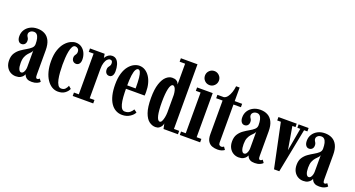

<svg xmlns="http://www.w3.org/2000/svg" viewBox="-48 -1364 3672 1988"><g transform="rotate(20 1788.0 -370.0)"><path d="M144.5 10.5Q111.5 10.5 84.2 -5.5Q57 -21.5 40.8 -51.5Q24.5 -81.5 24.5 -123Q24.5 -171 44.8 -202.2Q65 -233.5 95 -254.8Q125 -276 155 -292.8Q185 -309.5 205.2 -328Q225.5 -346.5 225.5 -373Q225.5 -409.5 219.2 -435Q213 -460.5 200 -473.8Q187 -487 167 -487Q143 -487 127.8 -474Q112.5 -461 112.5 -444Q112.5 -430.5 118 -421.5Q123.5 -412.5 129 -402.5Q134.5 -392.5 134.5 -375Q134.5 -351.5 121.2 -337.8Q108 -324 87 -324Q65 -324 51.8 -342.8Q38.5 -361.5 38.5 -393.5Q38.5 -433 58 -463.8Q77.5 -494.5 112 -512.5Q146.5 -530.5 191.5 -530.5Q236.5 -530.5 271.2 -512Q306 -493.5 325.8 -453.5Q345.5 -413.5 345.5 -348V-82Q345.5 -57 349.8 -48.5Q354 -40 363 -40Q372 -40 378.5 -44.8Q385 -49.5 388 -53L409 -24Q401 -12.5 377 -2Q353 8.5 321 8.5Q289 8.5 271.5 -0.5Q254 -9.5 246.2 -21.8Q238.5 -34 235.5 -44Q233.5 -37.5 224.2 -24.5Q215 -11.5 195.8 -0.5Q176.5 10.5 144.5 10.5ZM184.5 -46Q197.5 -46 206.5 -57.2Q215.5 -68.5 220.5 -85.5Q225.5 -102.5 225.5 -119.5V-303.5Q223.5 -289.5 211.2 -277.2Q199 -265 184 -248.5Q169 -232 157.8 -205.5Q146.5 -179 146.5 -137Q146.5 -92.5 157 -69.2Q167.5 -46 184.5 -46Z M609 10.5Q573.5 10.5 542.2 -8.2Q511 -27 486.8 -62.8Q462.5 -98.5 449 -149.5Q435.5 -200.5 435.5 -264.5Q435.5 -336.5 453.2 -387.2Q471 -438 498.2 -469.5Q525.5 -501 556.5 -515.8Q587.5 -530.5 613 -530.5Q651.5 -530.5 679 -510.2Q706.5 -490 721 -457.5Q735.5 -425 735.5 -388Q735.5 -357 722.2 -340.5Q709 -324 688.5 -324Q667 -324 653.2 -338.2Q639.5 -352.5 639.5 -376.5Q639.5 -392 645.5 -401.5Q651.5 -411 657.5 -420.5Q663.5 -430 663.5 -445Q663.5 -468.5 650.5 -480.2Q637.5 -492 620.5 -492Q601.5 -492 589.5 -470.5Q577.5 -449 571 -415Q564.5 -381 562.2 -342Q560 -303 560 -268Q560 -227.5 563 -185.8Q566 -144 573.2 -109Q580.5 -74 594.5 -52.5Q608.5 -31 631 -31Q659.5 -31 675 -48Q690.5 -65 698 -86L726.5 -61.5Q716 -34.5 686.5 -12Q657 10.5 609 10.5Z M770 0V-37.5H823.5V-486H770V-523.5H931.5L939 -479Q941.5 -486.5 951.5 -498.8Q961.5 -511 977.8 -520.8Q994 -530.5 1014.5 -530.5Q1044 -530.5 1062.8 -511.8Q1081.5 -493 1090.5 -461.5Q1099.5 -430 1099.5 -392Q1099.5 -359 1086.8 -341.5Q1074 -324 1052 -324Q1031.5 -324 1018.8 -338.8Q1006 -353.5 1006 -379.5Q1006 -396.5 1013 -406.8Q1020 -417 1026.8 -426.8Q1033.5 -436.5 1033.5 -452Q1033.5 -470.5 1026.8 -479Q1020 -487.5 1005.5 -487.5Q991 -487.5 976.5 -473Q962 -458.5 952.8 -430.2Q943.5 -402 943.5 -361V-37.5H996V0Z M1316 10Q1277 10 1244.8 -7.8Q1212.5 -25.5 1189.5 -60.2Q1166.5 -95 1154.2 -146Q1142 -197 1142 -263.5Q1142 -334.5 1157.5 -385.2Q1173 -436 1198.8 -468Q1224.5 -500 1254.8 -515.2Q1285 -530.5 1313.5 -530.5Q1348 -530.5 1376.5 -513.2Q1405 -496 1426 -465.2Q1447 -434.5 1458.5 -392.2Q1470 -350 1470 -299.5Q1470 -289 1469.8 -279Q1469.5 -269 1468.5 -258.5H1255.5V-296H1355.5Q1355.5 -370 1350.8 -412.8Q1346 -455.5 1336.8 -473.8Q1327.5 -492 1313.5 -492Q1299.5 -492 1287.8 -473.2Q1276 -454.5 1269.2 -408Q1262.5 -361.5 1262.5 -278Q1262.5 -215.5 1266 -169.2Q1269.5 -123 1277.8 -92.5Q1286 -62 1299 -47.2Q1312 -32.5 1331 -32.5Q1366.5 -32.5 1387.5 -50.8Q1408.5 -69 1417.5 -87.5L1449 -65Q1437.5 -37.5 1401 -13.8Q1364.5 10 1316 10Z M1684 10Q1647 10 1613.8 -14.5Q1580.5 -39 1559.5 -97.8Q1538.5 -156.5 1538.5 -259Q1538.5 -354.5 1558.5 -414.5Q1578.5 -474.5 1610 -502.2Q1641.5 -530 1676 -530Q1704 -530 1719.5 -521Q1735 -512 1741.5 -500.8Q1748 -489.5 1749.5 -483.5V-712H1689V-750H1872V-37.5H1929.5V0H1770.5L1758.5 -57.5Q1757.5 -44 1748.8 -28.2Q1740 -12.5 1723.8 -1.2Q1707.5 10 1684 10ZM1707.5 -58Q1720.5 -58 1729.2 -75.2Q1738 -92.5 1743.5 -119.5Q1749 -146.5 1749.5 -175.5V-369Q1748 -394.5 1742.5 -415Q1737 -435.5 1728.2 -447.2Q1719.5 -459 1707.5 -459Q1696 -459 1686.8 -444.8Q1677.5 -430.5 1671.5 -404.2Q1665.5 -378 1662.2 -341Q1659 -304 1659 -257.5Q1659 -210.5 1662 -173.2Q1665 -136 1671 -110.5Q1677 -85 1686 -71.5Q1695 -58 1707.5 -58Z M1950 0V-37.5H2002V-486H1950V-523.5H2122V-37.5H2174V0ZM2062 -589.5Q2029.5 -589.5 2007 -612.2Q1984.5 -635 1984.5 -667.5Q1984.5 -699 2007 -721.8Q2029.5 -744.5 2062 -744.5Q2093 -744.5 2115.8 -721.8Q2138.5 -699 2138.5 -667.5Q2138.5 -635 2115.8 -612.2Q2093 -589.5 2062 -589.5Z M2366 9Q2335 9 2307.2 -1Q2279.5 -11 2262 -38Q2244.5 -65 2244.5 -116V-486H2174V-523.5H2244.5Q2267 -528.5 2283.8 -551Q2300.5 -573.5 2311.2 -605.8Q2322 -638 2325.5 -673H2364.5V-523.5H2446.5V-486H2364.5V-67.5Q2364.5 -47 2374.2 -39.8Q2384 -32.5 2393 -32.5Q2402.5 -32.5 2410 -36Q2417.5 -39.5 2421.5 -43.5L2442.5 -13.5Q2429.5 -3.5 2410.8 2.8Q2392 9 2366 9Z M2601 10.5Q2568 10.5 2540.8 -5.5Q2513.5 -21.5 2497.2 -51.5Q2481 -81.5 2481 -123Q2481 -171 2501.2 -202.2Q2521.5 -233.5 2551.5 -254.8Q2581.5 -276 2611.5 -292.8Q2641.5 -309.5 2661.8 -328Q2682 -346.5 2682 -373Q2682 -409.5 2675.8 -435Q2669.5 -460.5 2656.5 -473.8Q2643.5 -487 2623.5 -487Q2599.5 -487 2584.2 -474Q2569 -461 2569 -444Q2569 -430.5 2574.5 -421.5Q2580 -412.5 2585.5 -402.5Q2591 -392.5 2591 -375Q2591 -351.5 2577.8 -337.8Q2564.5 -324 2543.5 -324Q2521.5 -324 2508.2 -342.8Q2495 -361.5 2495 -393.5Q2495 -433 2514.5 -463.8Q2534 -494.5 2568.5 -512.5Q2603 -530.5 2648 -530.5Q2693 -530.5 2727.8 -512Q2762.5 -493.5 2782.2 -453.5Q2802 -413.5 2802 -348V-82Q2802 -57 2806.2 -48.5Q2810.5 -40 2819.5 -40Q2828.5 -40 2835 -44.8Q2841.5 -49.5 2844.5 -53L2865.5 -24Q2857.5 -12.5 2833.5 -2Q2809.5 8.5 2777.5 8.5Q2745.5 8.5 2728 -0.5Q2710.5 -9.5 2702.8 -21.8Q2695 -34 2692 -44Q2690 -37.5 2680.8 -24.5Q2671.5 -11.5 2652.2 -0.5Q2633 10.5 2601 10.5ZM2641 -46Q2654 -46 2663 -57.2Q2672 -68.5 2677 -85.5Q2682 -102.5 2682 -119.5V-303.5Q2680 -289.5 2667.8 -277.2Q2655.5 -265 2640.5 -248.5Q2625.5 -232 2614.2 -205.5Q2603 -179 2603 -137Q2603 -92.5 2613.5 -69.2Q2624 -46 2641 -46Z M2988.5 1 2886.5 -486H2846.5V-523.5H3048V-486H3013.5L3056.5 -234L3101 -486H3068.5V-523.5H3179V-486H3142.5L3046.5 1Z M3312 10.5Q3279 10.5 3251.8 -5.5Q3224.5 -21.5 3208.2 -51.5Q3192 -81.5 3192 -123Q3192 -171 3212.2 -202.2Q3232.5 -233.5 3262.5 -254.8Q3292.5 -276 3322.5 -292.8Q3352.5 -309.5 3372.8 -328Q3393 -346.5 3393 -373Q3393 -409.5 3386.8 -435Q3380.5 -460.5 3367.5 -473.8Q3354.5 -487 3334.5 -487Q3310.5 -487 3295.2 -474Q3280 -461 3280 -444Q3280 -430.5 3285.5 -421.5Q3291 -412.5 3296.5 -402.5Q3302 -392.5 3302 -375Q3302 -351.5 3288.8 -337.8Q3275.5 -324 3254.5 -324Q3232.5 -324 3219.2 -342.8Q3206 -361.5 3206 -393.5Q3206 -433 3225.5 -463.8Q3245 -494.5 3279.5 -512.5Q3314 -530.5 3359 -530.5Q3404 -530.5 3438.8 -512Q3473.5 -493.5 3493.2 -453.5Q3513 -413.5 3513 -348V-82Q3513 -57 3517.2 -48.5Q3521.5 -40 3530.5 -40Q3539.5 -40 3546 -44.8Q3552.5 -49.5 3555.5 -53L3576.5 -24Q3568.5 -12.5 3544.5 -2Q3520.5 8.5 3488.5 8.5Q3456.5 8.5 3439 -0.5Q3421.5 -9.5 3413.8 -21.8Q3406 -34 3403 -44Q3401 -37.5 3391.8 -24.5Q3382.5 -11.5 3363.2 -0.5Q3344 10.5 3312 10.5ZM3352 -46Q3365 -46 3374 -57.2Q3383 -68.5 3388 -85.5Q3393 -102.5 3393 -119.5V-303.5Q3391 -289.5 3378.8 -277.2Q3366.5 -265 3351.5 -248.5Q3336.5 -232 3325.2 -205.5Q3314 -179 3314 -137Q3314 -92.5 3324.5 -69.2Q3335 -46 3352 -46Z"/></g></svg>

Font: Imbue Thin 10pt
Style: Bold
Weight: 700
Version: Version 1.102